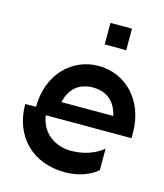

<svg xmlns="http://www.w3.org/2000/svg" viewBox="-106 -781 737 861"><g transform="rotate(15 262.5 -350.0)"><path d="M75 -250H25C25 -100 125 0 275 0C375 0 425 -50 425 -50V-150C425 -150 375 -100 275 -100C207 -100 138 -142 127 -225H525V-250C525 -400 425 -500 300 -500C175 -500 75 -400 75 -250ZM180 -300C194 -367 239 -400 300 -400C361 -400 406 -367 420 -300ZM300 -600H400V-700H300Z"/></g></svg>

Font: LS-VG5000 Shifted
Style: Regular
Weight: 400
Designer: Justin Bihan, 2021
Foundry: Justin Bihan, 2021
Version: Version 1.000;Glyphs 3.1.2 (3151)